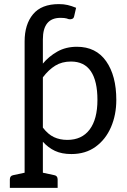

<svg xmlns="http://www.w3.org/2000/svg" viewBox="-20 -744 621 936"><path d="M28 172V131Q28 113 44 110L100 98V-542Q100 -625 141 -674.5Q182 -724 267 -724Q291 -724 310 -719.5Q329 -715 351 -706L342 -667Q340 -656 334 -653Q328 -650 321 -650Q314 -650 305 -654Q295 -657 275 -657Q189 -657 189 -552V-434Q218 -469 259.5 -492.5Q301 -516 355 -516Q448 -516 497.5 -445.5Q547 -375 547 -257Q547 -184 521 -124Q495 -64 446 -28.5Q397 7 328 7Q281 7 248 -8.5Q215 -24 189 -53V98L245 110Q261 113 261 131V172ZM308 -62Q379 -62 417 -112.5Q455 -163 455 -257Q455 -349 423 -396.5Q391 -444 326 -444Q282 -444 249.5 -424Q217 -404 189 -367V-122Q214 -89 243 -75.5Q272 -62 308 -62Z"/></svg>

Font: Aleo
Style: Regular
Weight: 400
Designer: Alessio Laiso
Foundry: Alessio Laiso
Version: Version 2.001; ttfautohint (v1.8.4.7-5d5b);gftools[0.9.29]